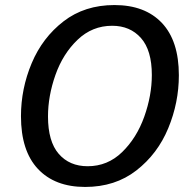

<svg xmlns="http://www.w3.org/2000/svg" viewBox="-20 -730 763 760"><path d="M63 -270Q63 -379 105.5 -480Q148 -581 231.5 -645.5Q315 -710 433 -710Q554 -710 621 -639Q688 -568 688 -432Q688 -324 646 -222.5Q604 -121 520 -55.5Q436 10 317 10Q197 10 130 -61.5Q63 -133 63 -270ZM581 -433Q581 -531 538 -579.5Q495 -628 424 -628Q345 -628 287 -572.5Q229 -517 199.5 -433.5Q170 -350 170 -269Q170 -170 212.5 -121Q255 -72 327 -72Q406 -72 463.5 -128Q521 -184 551 -268Q581 -352 581 -433Z"/></svg>

Font: Bitter Pro Medium
Style: Italic
Weight: 500
Italic angle: -9°
Designer: Sol Matas, and Bitter project Authors
Foundry: Sol Matas
Version: Version 1.010